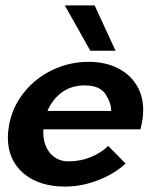

<svg xmlns="http://www.w3.org/2000/svg" viewBox="-20 -679 601 708"><path d="M9 -172Q9 -193 14 -221Q27 -287 69.5 -339.5Q112 -392 174.5 -421.5Q237 -451 307 -451Q365 -451 410.5 -429.5Q456 -408 482 -367.5Q508 -327 508 -274Q508 -250 504 -230L498 -202H140Q137 -149 163 -116.5Q189 -84 233 -84Q277 -84 315.5 -100Q354 -116 379 -141L443 -76Q404 -39 343 -15Q282 9 220 9Q124 9 66.5 -40Q9 -89 9 -172ZM390 -270Q390 -300 369 -332Q348 -364 292 -364Q244 -364 209 -339Q174 -314 155 -270ZM219 -659H329L406 -492H313Z"/></svg>

Font: Teachers SemiBold
Style: Italic
Weight: 600
Designer: Alfredo Marco Pradil & Chank Diesel
Version: Version 0.009